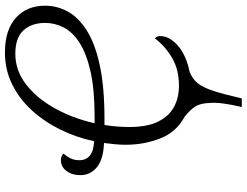

<svg xmlns="http://www.w3.org/2000/svg" viewBox="-128 -636 975 758"><g transform="rotate(-90 359.0 -257.5)"><path d="M315 210Q325 167 329 136.5Q333 106 331 83Q330 46 316 25Q302 4 276 -16Q216 -48 191 -112Q166 -176 166 -248Q166 -269 168 -290Q170 -311 173 -334Q110 -336 78 -361.5Q46 -387 46 -428Q46 -460 62.5 -482Q79 -504 105 -504Q121 -504 131 -494Q119 -480 112 -465Q105 -450 105 -431Q105 -405 123 -390Q141 -375 180 -373Q195 -444 226.5 -507.5Q258 -571 303 -620Q348 -669 405.5 -697Q463 -725 530 -725Q619 -725 667 -682Q715 -639 715 -566Q715 -520 692.5 -478Q670 -436 619 -403Q568 -370 481.5 -351Q395 -332 267 -332H244Q240 -307 238 -281Q236 -255 236 -236Q236 -163 257.5 -120Q279 -77 315.5 -57.5Q352 -38 399 -38Q463 -38 509.5 -65.5Q556 -93 586 -133Q595 -126 595 -112Q595 -75 557 -42Q519 -9 454 4Q426 15 409 36Q392 57 378.5 98.5Q365 140 349 210ZM276 -371Q383 -371 454.5 -387Q526 -403 568.5 -430.5Q611 -458 629 -493Q647 -528 647 -566Q647 -620 617.5 -652Q588 -684 525 -684Q460 -684 405.5 -642.5Q351 -601 311 -530Q271 -459 251 -371Z"/></g></svg>

Font: Noto Serif SemiCondensed Light
Style: Italic
Weight: 300
Width: 4
Italic angle: -12°
Designer: Monotype Design Team
Foundry: Monotype Imaging Inc.
Version: Version 2.013; ttfautohint (v1.8.4.7-5d5b)